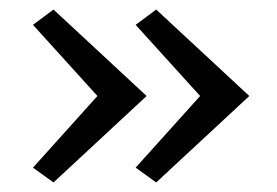

<svg xmlns="http://www.w3.org/2000/svg" viewBox="-20 -412 581 402"><path d="M92 -392 287 -211 92 -30 49 -61 184 -211 49 -360ZM307 -392 502 -211 307 -30 264 -61 399 -211 264 -360Z"/></svg>

Font: EauTest Medium
Style: Regular
Weight: 500
Designer: Christian Thalmann (Catharsis Fonts)
Version: Version 0.001;PS 000.001;hotconv 1.0.88;makeotf.lib2.5.64775